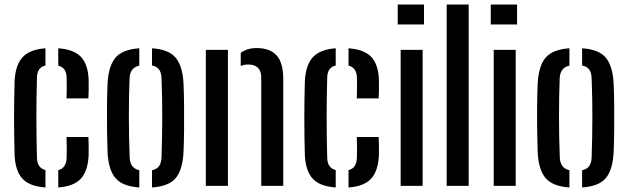

<svg xmlns="http://www.w3.org/2000/svg" viewBox="-20 -820 2772 847"><path d="M44.5 -134Q43.5 -167 42.8 -209.8Q42 -252.5 42 -298.8Q42 -345 42.8 -388.2Q43.5 -431.5 44.5 -464.5Q48.5 -534.5 80.2 -568.2Q112 -602 180.5 -607V-531Q144 -523 143 -478Q140.5 -385.5 140.5 -301.2Q140.5 -217 143 -124Q144 -78.5 180.5 -70V7Q110 2 79 -31.8Q48 -65.5 44.5 -134ZM273.5 -386Q274.5 -407.5 274.5 -433.2Q274.5 -459 274 -478Q272.5 -522 237 -530.5V-607Q306 -602 337.2 -569Q368.5 -536 371 -468Q371.5 -448.5 371.2 -425Q371 -401.5 370 -386ZM237 7V-69.5Q272.5 -78 274 -124.5Q274.5 -144 274.5 -165Q274.5 -186 273.5 -215.5H370Q371 -200.5 371.2 -176Q371.5 -151.5 371 -134Q367.5 -65 336.5 -31.5Q305.5 2 237 7Z M454.5 -147.5Q453 -184.5 452.2 -239.5Q451.5 -294.5 452 -351.8Q452.5 -409 454.5 -452.5Q459 -530.5 490 -566.2Q521 -602 594.5 -607V-530.5Q553 -521.5 551.5 -473.5Q548.5 -398.5 548.5 -307Q548.5 -215.5 552 -126.5Q553.5 -78 594.5 -69V7Q520.5 2 489.5 -34.2Q458.5 -70.5 454.5 -147.5ZM650.5 7V-69Q673 -74 682.2 -88Q691.5 -102 692.5 -125.5Q695.5 -215.5 695.8 -299.8Q696 -384 692.5 -475Q691.5 -499.5 682 -513Q672.5 -526.5 650.5 -531V-607Q725 -602 755.2 -565.2Q785.5 -528.5 789.5 -452.5Q791.5 -412 792 -357.5Q792.5 -303 792 -247.2Q791.5 -191.5 789.5 -147.5Q785.5 -70.5 755 -34.2Q724.5 2 650.5 7Z M1132.5 0V-479Q1131.5 -535.5 1074.5 -535.5Q1058 -535.5 1042 -529V-586.5Q1069 -608 1112.5 -608Q1170.5 -608 1200 -575.8Q1229.5 -543.5 1229.5 -471V0ZM888 0V-600H985.5V0Z M1325 -134Q1324 -167 1323.2 -209.8Q1322.5 -252.5 1322.5 -298.8Q1322.5 -345 1323.2 -388.2Q1324 -431.5 1325 -464.5Q1329 -534.5 1360.8 -568.2Q1392.5 -602 1461 -607V-531Q1424.5 -523 1423.5 -478Q1421 -385.5 1421 -301.2Q1421 -217 1423.5 -124Q1424.5 -78.5 1461 -70V7Q1390.5 2 1359.5 -31.8Q1328.5 -65.5 1325 -134ZM1554 -386Q1555 -407.5 1555 -433.2Q1555 -459 1554.5 -478Q1553 -522 1517.5 -530.5V-607Q1586.5 -602 1617.8 -569Q1649 -536 1651.5 -468Q1652 -448.5 1651.8 -425Q1651.5 -401.5 1650.5 -386ZM1517.5 7V-69.5Q1553 -78 1554.5 -124.5Q1555 -144 1555 -165Q1555 -186 1554 -215.5H1650.5Q1651.5 -200.5 1651.8 -176Q1652 -151.5 1651.5 -134Q1648 -65 1617 -31.5Q1586 2 1517.5 7Z M1734.5 -712V-800H1850.5V-712ZM1747.5 0V-600H1844.5V0Z M1950.5 0V-800H2047.5V0Z M2145 -712V-800H2261V-712ZM2158 0V-600H2255V0Z M2352 -147.5Q2350.5 -184.5 2349.8 -239.5Q2349 -294.5 2349.5 -351.8Q2350 -409 2352 -452.5Q2356.5 -530.5 2387.5 -566.2Q2418.5 -602 2492 -607V-530.5Q2450.5 -521.5 2449 -473.5Q2446 -398.5 2446 -307Q2446 -215.5 2449.5 -126.5Q2451 -78 2492 -69V7Q2418 2 2387 -34.2Q2356 -70.5 2352 -147.5ZM2548 7V-69Q2570.5 -74 2579.8 -88Q2589 -102 2590 -125.5Q2593 -215.5 2593.2 -299.8Q2593.5 -384 2590 -475Q2589 -499.5 2579.5 -513Q2570 -526.5 2548 -531V-607Q2622.5 -602 2652.8 -565.2Q2683 -528.5 2687 -452.5Q2689 -412 2689.5 -357.5Q2690 -303 2689.5 -247.2Q2689 -191.5 2687 -147.5Q2683 -70.5 2652.5 -34.2Q2622 2 2548 7Z"/></svg>

Font: Big Shoulders Stencil Text SemiBold
Style: Regular
Weight: 600
Designer: Patric King
Foundry: XO Type Co
Version: Version 1.000